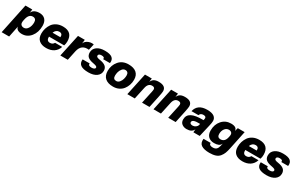

<svg xmlns="http://www.w3.org/2000/svg" viewBox="178 -2161 6097 3977"><g transform="rotate(30 3226.5 -172.0)"><path d="M134 190H-45L106 -534H270L257 -447Q276 -498 324 -523Q372 -548 437 -548Q528 -548 576 -495Q624 -442 624 -346Q624 -190 542 -88Q460 14 334 14Q272 14 232.5 -9.5Q193 -33 189 -79ZM224 -246Q210 -177 234.5 -147.5Q259 -118 306 -118Q363 -118 400.5 -177.5Q438 -237 438 -320Q438 -413 355 -413Q261 -413 231 -278Z M1000 -548Q1230 -548 1230 -323Q1230 -267 1213 -221H850Q846 -118 930 -118Q994 -118 1024 -173H1194Q1164 -82 1091.5 -34Q1019 14 913 14Q804 14 742 -39.5Q680 -93 680 -200Q680 -262 698 -321.5Q716 -381 752.5 -433Q789 -485 853 -516.5Q917 -548 1000 -548ZM873 -328H1061Q1067 -416 986 -416Q908 -416 873 -328Z M1686 -548Q1719 -548 1734 -543L1702 -398Q1518 -420 1476 -232L1427 0H1249L1363 -534H1526L1514 -441Q1528 -476 1551 -496Q1576 -520 1615 -534Q1654 -548 1686 -548Z M2001 -548Q2129 -548 2180 -504Q2231 -460 2218 -377H2056Q2061 -407 2043 -418.5Q2025 -430 1987 -430Q1954 -430 1934.5 -417.5Q1915 -405 1915 -383Q1915 -361 1935.5 -349.5Q1956 -338 2008 -330Q2099 -316 2143.5 -278.5Q2188 -241 2188 -174Q2188 -89 2117 -37.5Q2046 14 1924 14Q1796 14 1738 -28Q1680 -70 1689 -161H1857Q1853 -131 1872 -117.5Q1891 -104 1935 -104Q1971 -104 1994 -116.5Q2017 -129 2017 -150Q2017 -170 1995 -181Q1973 -192 1925 -201Q1830 -217 1787 -253.5Q1744 -290 1744 -360Q1744 -445 1813.5 -496.5Q1883 -548 2001 -548Z M2438 -206Q2438 -120 2514 -120Q2558 -120 2589.5 -158Q2621 -196 2633 -241Q2645 -286 2645 -326Q2645 -368 2625 -391Q2605 -414 2568 -414Q2524 -414 2492.5 -375.5Q2461 -337 2449.5 -292Q2438 -247 2438 -206ZM2257 -216Q2257 -351 2340 -449.5Q2423 -548 2569 -548Q2693 -548 2758.5 -491.5Q2824 -435 2824 -327Q2824 -262 2804 -201.5Q2784 -141 2746.5 -92.5Q2709 -44 2649 -15Q2589 14 2514 14Q2390 14 2323.5 -44.5Q2257 -103 2257 -216Z M3128 -534 3117 -448Q3141 -502 3182.5 -525Q3224 -548 3291 -548Q3463 -548 3463 -420Q3463 -390 3442 -288L3381 0H3203L3270 -312Q3276 -344 3276 -355Q3276 -409 3211 -409Q3117 -409 3091 -288L3029 0H2851L2965 -534Z M3754 -534 3743 -448Q3767 -502 3808.5 -525Q3850 -548 3917 -548Q4089 -548 4089 -420Q4089 -390 4068 -288L4007 0H3829L3896 -312Q3902 -344 3902 -355Q3902 -409 3837 -409Q3743 -409 3717 -288L3655 0H3477L3591 -534Z M4450 -548Q4562 -548 4614.5 -509.5Q4667 -471 4667 -405Q4667 -362 4649 -289L4582 0H4431L4437 -75Q4399 14 4274 14Q4206 14 4160 -22Q4114 -58 4114 -127Q4114 -230 4204 -278.5Q4294 -327 4488 -323L4491 -335Q4496 -362 4496 -373Q4496 -417 4432 -417Q4364 -417 4344 -360H4178Q4221 -548 4450 -548ZM4279 -155Q4279 -135 4296 -123Q4313 -111 4345 -111Q4384 -111 4417 -134Q4450 -157 4458 -191L4465 -220Q4365 -223 4322 -207.5Q4279 -192 4279 -155Z M5258 -99Q5242 -21 5223.5 27.5Q5205 76 5169.5 120Q5134 164 5075 184Q5016 204 4929 204Q4800 204 4734 160.5Q4668 117 4681 12H4851Q4847 43 4869 58Q4891 73 4935 73Q4991 73 5020 44.5Q5049 16 5062 -42L5076 -102Q5056 -56 5015 -38Q4974 -20 4912 -20Q4823 -20 4772 -70Q4721 -120 4721 -212Q4721 -358 4805 -453Q4889 -548 5020 -548Q5159 -548 5163 -455L5185 -534H5349ZM4910 -237Q4910 -198 4929.5 -176Q4949 -154 4987 -154Q5086 -154 5114 -267L5115 -271L5123 -307V-308Q5134 -362 5110.5 -388Q5087 -414 5044 -414Q4986 -414 4948 -363.5Q4910 -313 4910 -237Z M5695 -548Q5925 -548 5925 -323Q5925 -267 5908 -221H5545Q5541 -118 5625 -118Q5689 -118 5719 -173H5889Q5859 -82 5786.5 -34Q5714 14 5608 14Q5499 14 5437 -39.5Q5375 -93 5375 -200Q5375 -262 5393 -321.5Q5411 -381 5447.5 -433Q5484 -485 5548 -516.5Q5612 -548 5695 -548ZM5568 -328H5756Q5762 -416 5681 -416Q5603 -416 5568 -328Z M6262 -548Q6390 -548 6441 -504Q6492 -460 6479 -377H6317Q6322 -407 6304 -418.5Q6286 -430 6248 -430Q6215 -430 6195.5 -417.5Q6176 -405 6176 -383Q6176 -361 6196.5 -349.5Q6217 -338 6269 -330Q6360 -316 6404.5 -278.5Q6449 -241 6449 -174Q6449 -89 6378 -37.5Q6307 14 6185 14Q6057 14 5999 -28Q5941 -70 5950 -161H6118Q6114 -131 6133 -117.5Q6152 -104 6196 -104Q6232 -104 6255 -116.5Q6278 -129 6278 -150Q6278 -170 6256 -181Q6234 -192 6186 -201Q6091 -217 6048 -253.5Q6005 -290 6005 -360Q6005 -445 6074.5 -496.5Q6144 -548 6262 -548Z"/></g></svg>

Font: Nacelle Heavy
Style: Italic
Weight: 800
Italic angle: -12°
Designer: Sora Sagano
Foundry: Sora Sagano
Version: Version 1.000;FEAKit 1.0